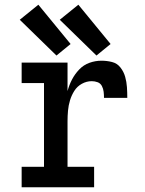

<svg xmlns="http://www.w3.org/2000/svg" viewBox="-20 -796 616 816"><path d="M72 0H380V-87H267V-281Q267 -303 269 -325.5Q271 -348 277.5 -369.5Q284 -391 296 -410Q308 -429 328 -440Q348 -451 370 -451Q383 -451 395 -446.5Q407 -442 413 -430.5Q419 -419 420.5 -406Q422 -393 422 -380H521Q521 -403 519.5 -425.5Q518 -448 512 -469.5Q506 -491 492 -509Q478 -527 456 -532.5Q434 -538 411 -538Q385 -538 360 -529Q335 -520 316.5 -500.5Q298 -481 286 -458Q274 -435 267 -409V-530H72V-443H167V-87H72ZM390 -560 450 -609 313 -776 234 -712ZM220 -560 280 -609 143 -776 64 -712Z"/></svg>

Font: Iosevka Sparkle Medium
Style: Regular
Weight: 500
Designer: Belleve Invis
Foundry: Belleve Invis
Version: Version 4.5.0; ttfautohint (v1.8.3)